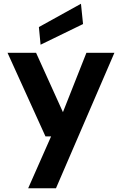

<svg xmlns="http://www.w3.org/2000/svg" viewBox="-20 -782 649 1022"><path d="M130 220 252 -56H222L20 -501H172L315 -185L440 -501H589L278 220ZM196 -544 187 -638 411 -762 422 -654Z"/></svg>

Font: DM Sans 17pt ExtraBold
Style: Regular
Weight: 800
Version: Version 4.004;gftools[0.9.30]